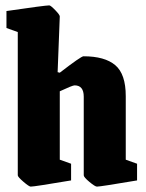

<svg xmlns="http://www.w3.org/2000/svg" viewBox="-20 -681 542 713"><path d="M46 -30V-562L4 -577V-640Q148 -661 163 -661Q168 -661 185 -643.5Q202 -626 202 -620L194 -413L202 -411Q281 -472 290 -472Q369 -472 408 -439Q447 -406 447 -324V-88L489 -73V-11Q353 12 340 12Q333 12 312 -5.5Q291 -23 291 -30V-322Q291 -364 257 -364Q249 -364 202 -342V-88L244 -73V-11Q108 12 94 12Q88 12 67 -6Q46 -24 46 -30Z"/></svg>

Font: Grenze ExtraBold
Style: Regular
Weight: 800
Designer: Renata Polastri
Foundry: Omnibus-Type
Version: Version 1.002; ttfautohint (v1.8)